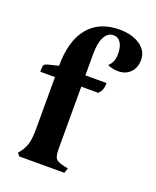

<svg xmlns="http://www.w3.org/2000/svg" viewBox="-102 -562 508 624"><g transform="rotate(20 152.0 -249.5)"><path d="M188 -20 201 -17 195 0H39L31 -10L39 -20Q51 -36 55.5 -54.5Q60 -73 60 -105V-282H9Q9 -299 11 -304Q13 -309 23 -312L60 -321Q60 -407 97.5 -453Q135 -499 205 -499Q249 -499 276.5 -480Q304 -461 304 -430Q304 -403 288 -386.5Q272 -370 246 -370Q226 -370 209 -378Q227 -393 227 -423Q227 -447 218 -461Q209 -475 193 -475Q173 -475 162 -454Q151 -433 151 -395V-321H224Q224 -293 209 -282H151V-66Q151 -42 157.5 -33.5Q164 -25 188 -20Z"/></g></svg>

Font: Katibeh
Style: Regular
Weight: 400
Designer: Arabic design by Kourosh Beigpour, Latin design by Eduardo Tunni, engineering by Lasse Fister
Version: Version 1.0010g